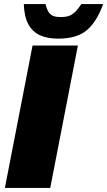

<svg xmlns="http://www.w3.org/2000/svg" viewBox="-20 -924 527 944"><path d="M4 0 140 -700H363L227 0ZM266 -734Q213 -734 176 -751Q139 -768 119 -805.5Q99 -843 97 -904H204Q210 -878 219.5 -864Q229 -850 243.5 -845Q258 -840 279 -840Q300 -840 316.5 -845Q333 -850 348 -864Q363 -878 380 -904H487Q457 -819 408 -776.5Q359 -734 266 -734Z"/></svg>

Font: REM Black
Style: Italic
Weight: 900
Italic angle: -11°
Designer: Octavio Pardo
Foundry: Ashler Design
Version: Version 1.005;gftools[0.9.28]